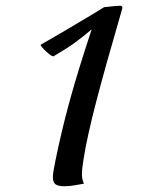

<svg xmlns="http://www.w3.org/2000/svg" viewBox="-20 -643 516 668"><path d="M271 -91Q265 -55 265 -37Q265 -19 272 -4Q264 -3 243.5 1Q223 5 204 5Q182 5 173 -2Q164 -9 164 -26Q164 -42 172 -80Q193 -184 221.5 -288.5Q250 -393 299 -541Q271 -517 242.5 -496Q214 -475 166 -447Q159 -447 141.5 -463Q124 -479 121 -487Q205 -535 313 -600L342 -618Q387 -623 398 -623Q408 -623 405 -612Q345 -406 314 -286.5Q283 -167 271 -91Z"/></svg>

Font: Charmonman
Style: Bold
Weight: 700
Designer: Ekaluck Peanpanawate
Foundry: Cadson Demak Co.,Ltd.
Version: Version 1.000; ttfautohint (v1.6)